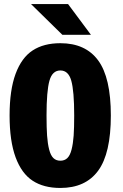

<svg xmlns="http://www.w3.org/2000/svg" viewBox="-20 -920 610 951"><path d="M430.5 -747.5H289L133.5 -900H317ZM279 11Q196.5 11 141.8 -24.8Q87 -60.5 57.2 -141Q27.5 -221.5 27.5 -348Q27.5 -474 57.2 -554.2Q87 -634.5 141.8 -670.2Q196.5 -706 279 -706Q403.5 -706 466.2 -620.8Q529 -535.5 529 -348Q529 -160 466.2 -74.5Q403.5 11 279 11ZM347.5 -348Q347.5 -468.5 333.2 -519.8Q319 -571 279 -571Q239 -571 224.8 -519.8Q210.5 -468.5 210.5 -348Q210.5 -287.5 213.2 -248Q216 -208.5 223.5 -179.2Q231 -150 244.5 -137Q258 -124 279 -124Q300 -124 313.5 -137Q327 -150 334.5 -179.2Q342 -208.5 344.8 -248Q347.5 -287.5 347.5 -348Z"/></svg>

Font: League Mono Narrow ExtraBold
Style: Regular
Weight: 800
Width: 3
Designer: Tyler Finck
Foundry: The League of Moveable Type / Tyler Finck
Version: Version 2.210